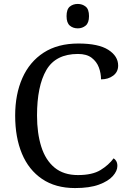

<svg xmlns="http://www.w3.org/2000/svg" viewBox="-20 -945 654 975"><path d="M361 10Q262 10 194 -36Q126 -82 91.5 -164.5Q57 -247 57 -358Q57 -466 93.5 -548.5Q130 -631 201.5 -677.5Q273 -724 378 -724Q480 -724 530 -692Q580 -660 580 -612Q580 -580 555 -561Q530 -542 493 -542Q493 -573 482 -602.5Q471 -632 445.5 -651.5Q420 -671 376 -671Q263 -671 215.5 -589.5Q168 -508 168 -358Q168 -269 189.5 -200.5Q211 -132 257 -94Q303 -56 376 -56Q449 -56 490.5 -81.5Q532 -107 557 -141Q565 -136 570.5 -126.5Q576 -117 576 -102Q576 -77 553 -51Q530 -25 482.5 -7.5Q435 10 361 10ZM375 -801Q351 -801 334.5 -815Q318 -829 318 -863Q318 -898 334.5 -911.5Q351 -925 375 -925Q398 -925 415 -911.5Q432 -898 432 -863Q432 -829 415 -815Q398 -801 375 -801Z"/></svg>

Font: Noto Serif Grantha
Style: Regular
Weight: 400
Designer: Monotype Design Team
Foundry: Monotype Imaging Inc.
Version: Version 2.004; ttfautohint (v1.8.4.7-5d5b)